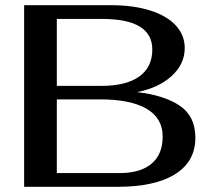

<svg xmlns="http://www.w3.org/2000/svg" viewBox="-20 -720 807 740"><path d="M73 -700H408Q493 -700 557.5 -680Q622 -660 657 -622.5Q692 -585 692 -535Q692 -473 641.5 -427Q591 -381 508 -365Q613 -353 673 -312.5Q733 -272 733 -189Q733 -98 655.5 -49Q578 0 432 0H73ZM371 -389Q466 -389 516.5 -425Q567 -461 567 -529Q567 -647 374 -647H199V-389ZM442 -53Q521 -53 564 -89Q607 -125 607 -194Q607 -264 545.5 -300.5Q484 -337 365 -337H199V-53Z"/></svg>

Font: Fahkwang Medium
Style: Regular
Weight: 500
Version: Version 1.000; ttfautohint (v1.6)